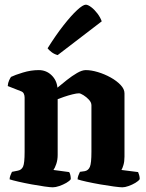

<svg xmlns="http://www.w3.org/2000/svg" viewBox="-20 -799 621 819"><path d="M205 0Q195 0 170 -3.5Q145 -7 115 -12.5Q85 -18 59 -24Q33 -30 21 -34Q21 -42 24.5 -51Q28 -60 31 -66L56 -71Q72 -74 78.5 -88.5Q85 -103 85 -151V-383Q85 -392 81.5 -399.5Q78 -407 69 -410L13 -432Q14 -446 19 -456.5Q24 -467 27 -471Q43 -479 77.5 -489.5Q112 -500 145 -500Q177 -500 199.5 -478.5Q222 -457 225 -425Q243 -440 265 -457.5Q287 -475 308.5 -487.5Q330 -500 346 -500Q369 -500 397.5 -491.5Q426 -483 452 -468.5Q478 -454 494.5 -436.5Q511 -419 511 -401V-131Q511 -110 506.5 -95Q502 -80 498 -74L569 -65Q571 -61 573.5 -52.5Q576 -44 576 -35Q571 -27 557.5 -19Q544 -11 528.5 -5.5Q513 0 502 0Q492 0 465.5 -3.5Q439 -7 407.5 -12.5Q376 -18 349 -24Q322 -30 311 -34Q311 -42 314.5 -51Q318 -60 321 -66L342 -69Q357 -72 363.5 -87.5Q370 -103 370 -151V-350Q370 -362 359.5 -373.5Q349 -385 336 -393Q323 -401 317 -401Q307 -401 289 -396.5Q271 -392 253.5 -386Q236 -380 226 -376V-138Q226 -117 220 -99.5Q214 -82 208 -74L275 -65Q278 -61 280 -52.5Q282 -44 282 -35Q277 -27 263 -19Q249 -11 233 -5.5Q217 0 205 0ZM226 -564Q211 -568 199.5 -577Q188 -586 183 -593Q218 -649 251 -691Q284 -733 309 -756Q334 -779 346 -779Q355 -779 369 -768.5Q383 -758 395.5 -741.5Q408 -725 414 -708Z"/></svg>

Font: Texturina 72pt ExtraBold
Style: Regular
Weight: 800
Designer: Guillermo Torres Carreño
Foundry: Omnibus-Type
Version: Version 1.002; ttfautohint (v1.8.3)